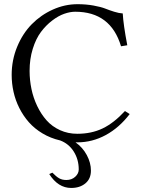

<svg xmlns="http://www.w3.org/2000/svg" viewBox="-20 -678 684 931"><path d="M218.8 166 233.9 159.2Q252.4 178.2 266.8 186.5Q281.2 194.8 301.8 194.8Q327.6 194.8 344.7 179.2Q361.8 163.6 361.8 143.6Q361.8 95.2 337.6 56.9Q313.5 18.6 271.5 2.9Q225.1 -7.8 186.3 -31Q147.5 -54.2 120.1 -85.2Q92.8 -116.2 73.7 -154.1Q54.7 -191.9 45.7 -232.4Q36.6 -272.9 36.6 -314.9Q36.6 -386.7 63.2 -451.2Q89.8 -515.6 134 -560.5Q178.2 -605.5 236.3 -631.6Q294.4 -657.7 356 -657.7Q397.5 -657.7 433.6 -651.1Q469.7 -644.5 490 -636.5Q510.3 -628.4 533.7 -621.1Q557.1 -613.8 575.2 -612.8Q578.1 -558.6 597.2 -458.5L566.9 -453.6Q516.6 -621.1 344.7 -621.1Q319.8 -621.1 291.3 -611.1Q262.7 -601.1 232.7 -578.1Q202.6 -555.2 178.5 -522.9Q154.3 -490.7 138.9 -441.4Q123.5 -392.1 123.5 -334Q123.5 -289.6 132.6 -246.3Q141.6 -203.1 160.4 -163.8Q179.2 -124.5 205.8 -94.5Q232.4 -64.5 271 -46.9Q309.6 -29.3 354.5 -29.3Q423.8 -29.3 478 -55.4Q532.2 -81.5 585.9 -139.6L608.9 -125Q558.1 -58.6 492.9 -23.2Q427.7 12.2 355.5 12.2Q350.6 12.2 346.2 12.2Q380.9 36.6 400.9 74Q420.9 111.3 420.9 149.4Q420.9 189 394 211.2Q367.2 233.4 325.2 233.4Q261.7 233.4 218.8 166Z"/></svg>

Font: Libertinage
Style: f
Weight: 400
Designer: OSP
Foundry: OSP
Version: Version 1.0; 2008; OFL relea